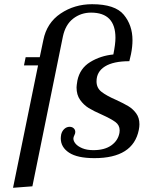

<svg xmlns="http://www.w3.org/2000/svg" viewBox="-20 -742 715 913"><path d="M532 -267Q569 -250 590.5 -237Q612 -224 627.5 -203Q643 -182 643 -151Q643 -139 640 -124Q613 10 429 10Q348 10 308.5 -16Q269 -42 269 -84Q269 -91 271 -103Q275 -119 286 -129Q297 -139 311 -139Q323 -139 330.5 -132Q338 -125 338 -114Q338 -107 333.5 -98.5Q329 -90 329 -83Q329 -71 339.5 -58.5Q350 -46 371.5 -37Q393 -28 424 -28Q477 -28 509 -50.5Q541 -73 548 -110Q549 -114 549 -122Q549 -147 528.5 -162Q508 -177 464 -197Q425 -214 401.5 -228.5Q378 -243 361 -267Q344 -291 344 -326Q344 -335 348 -359Q360 -417 409 -447Q458 -477 519 -483Q529 -533 529 -562Q529 -682 413 -682Q365 -682 328 -653.5Q291 -625 279 -568L134 144L42 151L161 -431H94L102 -470H169L186 -551Q202 -633 268 -677.5Q334 -722 418 -722Q527 -722 568.5 -672Q610 -622 610 -551Q610 -520 603 -485L595 -451Q519 -451 479 -426Q439 -401 439 -355Q439 -324 462.5 -305.5Q486 -287 532 -267Z"/></svg>

Font: Taviraj
Style: Italic
Weight: 400
Italic angle: -12°
Designer: Katatrad Team
Foundry: CadsonDemak
Version: Version 1.001